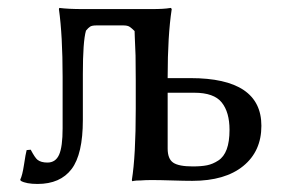

<svg xmlns="http://www.w3.org/2000/svg" viewBox="-20 -452 707 482"><path d="M188 -429.2H360.8Q376 -429.2 388.2 -429.9Q400.4 -430.7 404.8 -431.6L409.2 -432.1L411.1 -429.2Q400.9 -362.3 400.9 -258.8V-255.9H458Q636.2 -255.9 636.2 -136.2Q636.2 -72.3 590.6 -35.2Q544.9 2 462.9 2Q442.9 2 411.9 1Q380.9 0 360.8 0Q345.2 0 333 1Q320.8 1 316.4 2L312 2.9L311 0Q320.8 -60.1 320.8 -179.2V-250Q320.8 -281.2 320.3 -312.5Q319.3 -342.8 318.4 -358.4L317.9 -374Q306.6 -385.3 301.3 -386.7Q296.9 -388.2 290 -388.2H222.2Q211.4 -388.2 206.5 -385.3Q201.7 -382.3 195.8 -375Q188 -347.7 188 -266.1V-150.9Q188 -64.9 159.7 -27.6Q131.3 9.8 74.2 9.8Q45.9 9.8 32.2 2L30.8 -1Q36.1 -11.2 40.3 -38.8Q44.4 -66.4 46.9 -75.2L57.1 -76.2Q67.9 -55.7 74.2 -50.8Q83 -43.9 99.1 -43.9Q119.6 -43.9 128.4 -63.7Q137.2 -83.5 137.2 -129.9V-258.8Q137.2 -362.8 127.9 -429.2L128.9 -432.1Q151.9 -429.2 188 -429.2ZM556.2 -126Q556.2 -170.4 536.6 -194.8Q517.1 -219.2 467.8 -219.2H400.9V-79.1Q400.9 -53.2 414.8 -43.7Q428.7 -34.2 463.9 -34.2Q485.4 -34.2 499.8 -37.1Q514.2 -40 528.1 -49.1Q542 -58.1 549.1 -77.1Q556.2 -96.2 556.2 -126Z"/></svg>

Font: Linux Biolinum
Style: Regular
Weight: 400
Designer: Philipp H. Poll
Foundry: Philipp H. Poll
Version: Version 0.6.4